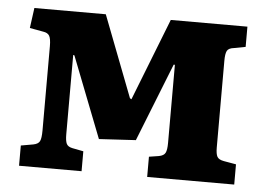

<svg xmlns="http://www.w3.org/2000/svg" viewBox="-43 -570 862 624"><g transform="rotate(5 388.5 -257.5)"><path d="M40 0V-66L80 -73Q96 -76 101 -85.5Q106 -95 106 -121V-396Q106 -420 100.5 -429.5Q95 -439 80 -441L36 -449L45 -515H278L380 -250L385 -247L490 -515H740V-449L703 -442Q685 -440 680 -430.5Q675 -421 675 -398V-115Q675 -94 680 -85Q685 -76 702 -73L742 -66V0H458V-66L490 -71Q506 -74 511 -83.5Q516 -93 516 -116V-371H512L411 -116L291 -109L188 -373L184 -374V-115Q184 -94 188.5 -84.5Q193 -75 208 -72L244 -65V0Z"/></g></svg>

Font: Literata 18pt
Style: Bold
Weight: 700
Designer: Latin by Veronika Burian and Jose Scaglione. Greek by Irene Vlachou. Cyrillic by Vera Evstafieva.
Foundry: TypeTogether
Version: Version 3.103;gftools[0.9.29]